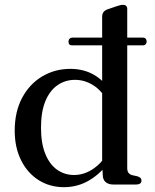

<svg xmlns="http://www.w3.org/2000/svg" viewBox="-20 -765 642 796"><path d="M507.5 -728.5V-68.5Q507.5 -55.5 512.5 -48.8Q517.5 -42 527.5 -39L550 -34Q558 -31.5 562.2 -27.2Q566.5 -23 566.5 -16Q566.5 -8.5 560.8 -4.2Q555 0 544.5 0H450Q429.5 0 417.8 -10.2Q406 -20.5 406 -40.5L403.5 -85V-695.5Q403.5 -707.5 409 -714.8Q414.5 -722 425 -726L461.5 -738.5Q472 -742 478 -743.5Q484 -745 491 -745Q498.5 -745 503 -740.5Q507.5 -736 507.5 -728.5ZM425 -126.5 438.5 -102.5Q401.5 -48.5 352.5 -18.8Q303.5 11 245.5 11Q186 11 139.8 -18.5Q93.5 -48 67.2 -101Q41 -154 41 -223Q41 -302 71.8 -359.5Q102.5 -417 155 -448.2Q207.5 -479.5 271.5 -479.5Q330 -479.5 374.8 -451.8Q419.5 -424 446.5 -372.5L425.5 -344.5Q403 -388.5 367.2 -411.2Q331.5 -434 291 -434Q251 -434 219 -412.2Q187 -390.5 168.5 -346.5Q150 -302.5 150 -235Q150 -171 167.8 -127.2Q185.5 -83.5 216.5 -61.5Q247.5 -39.5 287 -39.5Q326 -39.5 361.5 -61.8Q397 -84 425 -126.5ZM264 -592.5Q264 -600 268.5 -604.5Q273 -609 279 -609H572Q580 -609 584 -604.5Q588 -600 588 -593Q588 -586 583.8 -581.5Q579.5 -577 572 -577H278.5Q264 -577 264 -592.5Z"/></svg>

Font: Fraunces Wonky
Style: Regular
Weight: 400
Version: Version 1.000;[b76b70a41]